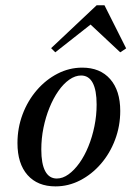

<svg xmlns="http://www.w3.org/2000/svg" viewBox="-20 -676 509 708"><path d="M184.7 11.3Q118.5 11.3 81.5 -30.6Q44.4 -72.6 44.4 -148.4Q44.4 -204 63.3 -254.4Q82.3 -304.8 115.7 -343.5Q149.2 -382.3 192.3 -404.4Q235.5 -426.6 283.1 -426.6Q349.2 -426.6 386.3 -384.3Q423.4 -341.9 423.4 -266.9Q423.4 -211.3 404.4 -160.9Q385.5 -110.5 352 -71.8Q318.5 -33.1 275.4 -10.9Q232.3 11.3 184.7 11.3ZM189.5 -17.7Q211.3 -17.7 232.7 -33.1Q254 -48.4 273 -75Q291.9 -101.6 306 -136.3Q320.2 -171 328.2 -210.5Q336.3 -250 336.3 -290.3Q336.3 -343.5 321.8 -370.6Q307.3 -397.6 279 -397.6Q257.3 -397.6 235.5 -382.3Q213.7 -366.9 195.2 -340.3Q176.6 -313.7 162.5 -279Q148.4 -244.4 140.3 -204.8Q132.3 -165.3 132.3 -125Q132.3 -71.8 146.8 -44.8Q161.3 -17.7 189.5 -17.7ZM183.9 -483.1 168.5 -498.4 336.3 -656.5H365.3L445.2 -497.6L423.4 -483.1L299.2 -599.2L335.5 -602.4Z"/></svg>

Font: Playfair 5pt SemiExpanded Light Medium
Style: Italic
Weight: 500
Italic angle: -15.6°
Version: Version 2.001;gftools[0.9.30]